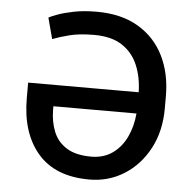

<svg xmlns="http://www.w3.org/2000/svg" viewBox="-52 -774 840 837"><g transform="rotate(5 368.0 -356.0)"><path d="M368.6 9.9Q219.5 9.9 143.1 -79Q66.8 -168 66.8 -319.6V-387.8H550.4Q549.4 -452.4 527.5 -505.1Q505.7 -557.9 458.8 -589Q411.9 -620 335.6 -620Q271.3 -620 226.7 -608.5Q182.2 -596.9 154.5 -585.9L130 -677.9Q140.3 -683.9 168.3 -694.2Q196.4 -704.5 239.5 -713.1Q282.7 -721.6 338.1 -721.6Q445.7 -721.6 519.7 -677.9Q593.8 -634.2 631.9 -557.5Q670.1 -480.8 670.1 -381V-327.8Q670.1 -228.3 629.8 -152.2Q589.5 -76 521.1 -33Q452.8 9.9 368.6 9.9ZM549 -294.7H185.4V-279.5Q185.7 -226.6 203.1 -183.6Q220.5 -140.6 260.7 -115.4Q300.8 -90.2 368.6 -90.2Q422.2 -90.2 460.8 -117.2Q499.3 -144.2 521.7 -190.5Q544 -236.9 549 -294.7Z"/></g></svg>

Font: Inter UI Medium
Style: Regular
Weight: 500
Designer: Rasmus Andersson
Foundry: rsms
Version: 3.2;8d6f07862